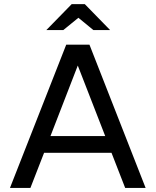

<svg xmlns="http://www.w3.org/2000/svg" viewBox="-20 -920 762 940"><path d="M28.8 0 304.2 -701.2H418L692.9 0H592.8L525.9 -171.9H195.8L128.9 0ZM227.1 -253.9H495.1L360.8 -599.1ZM331.1 -899.9H395L519 -772.9H437L363.8 -833L290 -772.9H207Z"/></svg>

Font: LT Superior Med
Style: Regular
Weight: 500
Designer: Daniel Lyons
Foundry: LyonsType
Version: Version 1.000